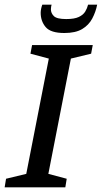

<svg xmlns="http://www.w3.org/2000/svg" viewBox="-30 -806 438 826"><path d="M-10 0 -4 -37 83 -58 180 -554 101 -575 108 -612H369L362 -575L275 -554L178 -58L257 -37L251 0ZM247 -664Q188 -664 166.5 -689.5Q145 -715 145 -751Q145 -759 147 -768.5Q149 -778 152 -786H192Q191 -782 190 -777.5Q189 -773 189 -766Q189 -749 202 -736.5Q215 -724 255 -724Q290 -724 309 -733Q328 -742 336.5 -756Q345 -770 349 -786H388Q382 -755 367 -726.5Q352 -698 323.5 -681Q295 -664 247 -664Z"/></svg>

Font: Manuale Medium
Style: Italic
Weight: 500
Italic angle: -11°
Version: Version 1.002